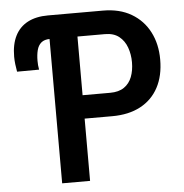

<svg xmlns="http://www.w3.org/2000/svg" viewBox="-51 -761 778 810"><g transform="rotate(-5 337.5 -355.5)"><path d="M270.5 -611.3H181.6Q157.7 -611.3 144.5 -600.1Q131.3 -588.9 126.2 -569.1Q121.1 -549.3 121.1 -523.9Q121.1 -515.1 121.8 -505.4Q122.6 -495.6 124.5 -486.3L31.2 -485.8Q28.3 -501 26.4 -517.8Q24.4 -534.7 24.4 -549.8Q24.4 -602.1 42.5 -637.9Q60.5 -673.8 95.7 -692.4Q130.9 -710.9 181.6 -710.9H270.5ZM414.6 -263.7H264.6V-362.8H415Q451.2 -362.8 473.9 -378.4Q496.6 -394 507.1 -421.4Q517.6 -448.7 517.6 -483.4Q517.6 -516.6 507.1 -545.9Q496.6 -575.2 473.9 -593.3Q451.2 -611.3 414.6 -611.3H297.9V0H179.7V-710.9H414.6Q484.9 -710.9 534.7 -681.6Q584.5 -652.3 610.8 -601.3Q637.2 -550.3 637.2 -484.4Q637.2 -415.5 610.8 -366.2Q584.5 -316.9 534.7 -290.3Q484.9 -263.7 414.6 -263.7Z"/></g></svg>

Font: Roboto Condensed Medium
Style: Regular
Weight: 500
Designer: Christian Robertson
Foundry: Google
Version: Version 3.0